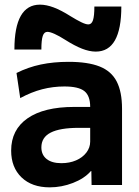

<svg xmlns="http://www.w3.org/2000/svg" viewBox="-20 -796 600 826"><path d="M194 10Q117 10 72.5 -33Q28 -76 28 -148Q28 -238 98.5 -287Q169 -336 299 -336H368Q368 -384 343 -404Q318 -424 257 -424Q208 -424 161.5 -412Q115 -400 67 -374L51 -482Q101 -507 155.5 -518.5Q210 -530 275 -530Q358 -530 408.5 -510Q459 -490 482 -445.5Q505 -401 505 -328V0H374L373 -60H371Q343 -28 294 -9Q245 10 194 10ZM244 -94Q279 -94 307 -106Q335 -118 351.5 -139.5Q368 -161 368 -187V-246H319Q238 -246 198 -225.5Q158 -205 158 -162Q158 -130 180.5 -112Q203 -94 244 -94ZM392 -574Q365 -574 333 -586.5Q301 -599 260 -625Q235 -641 215 -650Q195 -659 184 -659Q170 -659 164 -641.5Q158 -624 158 -583H42Q42 -776 152 -776Q179 -776 211 -764Q243 -752 284 -726Q310 -710 329.5 -700.5Q349 -691 360 -691Q374 -691 380 -709Q386 -727 386 -768H502Q502 -574 392 -574Z"/></svg>

Font: M PLUS 2
Style: Bold
Weight: 700
Designer: Coji Morishita
Foundry: UNDERFOREST DESIGN
Version: Version 1.001